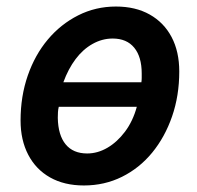

<svg xmlns="http://www.w3.org/2000/svg" viewBox="-20 -555 604 588"><path d="M237 13Q177 13 133.5 -11.5Q90 -36 66.5 -81Q43 -126 43 -186Q43 -260 65 -323.5Q87 -387 126.5 -434Q166 -481 219.5 -508Q273 -535 335 -535Q395 -535 438.5 -510.5Q482 -486 505.5 -441.5Q529 -397 529 -336Q529 -262 507 -198.5Q485 -135 446 -87.5Q407 -40 353.5 -13.5Q300 13 237 13ZM247 -85Q279 -85 309 -102.5Q339 -120 363 -152Q387 -184 399 -228H160Q158 -220 157.5 -211.5Q157 -203 157 -194Q158 -141 181 -113Q204 -85 247 -85ZM174 -303H413Q414 -310 414 -316.5Q414 -323 414 -330Q414 -381 391 -409Q368 -437 325 -437Q293 -437 263.5 -420.5Q234 -404 211.5 -374Q189 -344 174 -303Z"/></svg>

Font: Ubuntu Sans SemiBold
Style: Italic
Weight: 600
Italic angle: -13.5°
Designer: Dalton Maag Ltd
Foundry: Dalton Maag Ltd
Version: Version 1.006